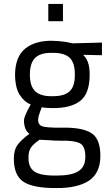

<svg xmlns="http://www.w3.org/2000/svg" viewBox="-20 -716 554 970"><path d="M298 -609V-696H224V-609ZM243 -230Q185 -229 158 -255Q131 -280 131 -339Q131 -398 158 -424Q185 -450 243 -449Q305 -450 332 -424Q359 -398 358 -339Q359 -280 332 -255Q305 -229 243 -230ZM288 -5Q355 -7 384 8Q412 23 411 78Q411 127 376 149Q341 171 266 171Q183 172 153 150Q122 128 124 77Q124 49 136 30Q149 11 180 -10Q183 -10 221 -8Q258 -5 288 -5ZM265 234Q371 235 429 197Q486 159 487 75Q488 -12 444 -42Q399 -73 294 -71Q212 -70 191 -79Q170 -88 173 -117Q174 -129 182 -150Q190 -172 191 -174Q200 -172 216 -171Q231 -170 240 -170Q336 -168 385 -206Q433 -243 433 -339Q433 -378 424 -402Q415 -425 400 -439L495 -437V-501L347 -497Q345 -498 314 -504Q282 -509 243 -510Q158 -511 108 -471Q57 -430 56 -339Q57 -271 80 -236Q103 -201 135 -188Q133 -185 118 -156Q103 -126 101 -109Q101 -85 108 -67Q115 -49 129 -40Q90 -12 70 14Q50 41 50 83Q49 169 98 202Q148 235 265 234Z"/></svg>

Font: RazerF5
Style: Regular
Weight: 400
Foundry: Razer Inc.
Version: Version 2